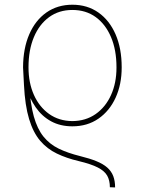

<svg xmlns="http://www.w3.org/2000/svg" viewBox="-20 -574 620 825"><path d="M474.6 231.4 452.1 230.5Q452.1 201.2 440.7 180.9Q429.2 160.6 400.4 145.8Q371.6 130.9 318.4 118.2Q266.1 106 224.4 85.9Q182.6 65.9 152.6 30.8Q122.6 -4.4 105 -62.5Q87.4 -120.6 83 -209L79.1 -284.2L102.5 -270.5L105.5 -209Q110.4 -127.4 125.2 -74Q140.1 -20.5 166.5 12.5Q192.9 45.4 231.9 64.5Q271 83.5 324.2 96.7Q365.7 106.9 394.5 118.7Q423.3 130.4 440.9 146Q458.5 161.6 466.6 182.6Q474.6 203.6 474.6 231.4ZM291 -31.2Q239.3 -31.2 199.7 -52.7Q160.2 -74.2 133.3 -113Q106.4 -151.9 90.8 -204.1Q88.4 -216.3 86.4 -229.2Q84.5 -242.2 82.8 -255.9Q81.1 -269.5 79.1 -283.2V-285.2Q79.6 -366.2 105.7 -426.5Q131.8 -486.8 179.4 -520.3Q227.1 -553.7 291 -553.7Q355.5 -553.7 403.1 -520Q450.7 -486.3 476.8 -426Q502.9 -365.7 502.9 -285.2V-284.2Q502.9 -211.4 476.8 -154.3Q450.7 -97.2 403.1 -64.2Q355.5 -31.2 291 -31.2ZM291 -53.7Q348.6 -54.2 391.1 -84Q433.6 -113.8 457 -165.5Q480.5 -217.3 480.5 -283.2V-285.2Q480.5 -359.4 457 -414.6Q433.6 -469.7 391.4 -500.5Q349.1 -531.2 291 -531.2Q233.4 -531.2 191.2 -500.5Q148.9 -469.7 125.7 -414.6Q102.5 -359.4 102.5 -285.2V-284.2Q102.5 -218.3 125.7 -166.3Q148.9 -114.3 191.2 -84.2Q233.4 -54.2 291 -53.7Z"/></svg>

Font: Inter Thin
Style: Regular
Weight: 250
Designer: Rasmus Andersson
Foundry: rsms
Version: Version 4.001;git-66647c0bb